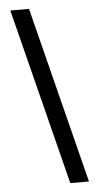

<svg xmlns="http://www.w3.org/2000/svg" viewBox="-58 -776 483 932"><g transform="rotate(-5 183.0 -310.0)"><path d="M29 -740H120L337 120H246Z"/></g></svg>

Font: Encode Sans Narrow
Style: Medium
Weight: 500
Designer: Pablo Impallari, Andres Torresi
Foundry: Pablo Impallari, Andres Torresi
Version: Version 1.000; ttfautohint (v1.00) -l 8 -r 50 -G 200 -x 14 -